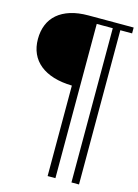

<svg xmlns="http://www.w3.org/2000/svg" viewBox="-142 -745 769 1068"><g transform="rotate(15 242.0 -211.0)"><path d="M490.7 -638.2H422.9V250H379.4V-638.2H287.1V250H242.2V-271Q182.6 -272.5 136.2 -286.6Q89.8 -300.8 57.9 -326.7Q25.9 -352.5 9.3 -389.4Q-7.3 -426.3 -7.3 -472.7Q-7.3 -518.6 7.8 -555.4Q22.9 -592.3 53 -618.2Q83 -644 127.4 -658Q171.9 -671.9 230 -671.9H490.7Z"/></g></svg>

Font: XB Niloofar
Style: Regular
Weight: 400
Designer: Behnam
Foundry: Irmug
Version: Version 7.201 2008